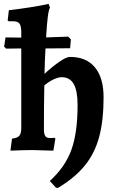

<svg xmlns="http://www.w3.org/2000/svg" viewBox="-20 -762 591 975"><path d="M506 -268Q506 -150 483.5 -66.5Q461 17 410.5 79Q360 141 273 193L263 190L233 157Q311 86 342.5 -1Q374 -88 374 -229Q374 -300 354.5 -335Q335 -370 293 -370Q276 -370 251.5 -358.5Q227 -347 205 -328Q203 -230 203 -106Q203 -81 210 -71Q217 -61 233 -61L259 -62L261 -57L251 3L212 2L144 0Q110 0 33 3L41 -58Q68 -61 78 -72.5Q88 -84 88 -112V-516L11 -515L1 -525L8 -572L88 -571V-598Q88 -630 79 -642Q70 -654 46 -654H24L19 -658L25 -710Q142 -724 227 -742L234 -723Q222 -709 214 -572Q262 -573 326 -576L340 -562L336 -517L211 -516Q207 -444 206 -387Q240 -419 278 -446Q316 -473 335 -473Q418 -473 462 -420Q506 -367 506 -268Z"/></svg>

Font: Alegreya
Style: Bold
Weight: 700
Designer: Juan Pablo del Peral
Foundry: Huerta Tipografica
Version: Version 2.008; ttfautohint (v1.8)